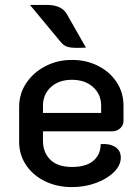

<svg xmlns="http://www.w3.org/2000/svg" viewBox="-20 -753 566 782"><path d="M58 -175V-318Q58 -372 87.5 -415.5Q117 -459 166 -484Q215 -509 273 -509Q331 -509 379 -485Q427 -461 455 -418.5Q483 -376 483 -322V-260Q483 -243 469.5 -230.5Q456 -218 437 -218H155V-180Q155 -132 185 -102.5Q215 -73 273 -73Q331 -73 360.5 -98.5Q390 -124 390 -166Q426 -169 449 -154.5Q472 -140 472 -111Q472 -80 444.5 -52.5Q417 -25 371.5 -8Q326 9 273 9Q212 9 163 -15Q114 -39 86 -81Q58 -123 58 -175ZM392 -293V-322Q392 -369 359 -398.5Q326 -428 273 -428Q220 -428 187.5 -398.5Q155 -369 155 -322V-293ZM295 -558Q267 -558 253 -563Q239 -568 228 -581L102 -733H170Q231 -733 252 -696L330 -559Q316 -558 295 -558Z"/></svg>

Font: K2D Medium
Style: Regular
Weight: 500
Designer: Katatrad Aksorn Co.,Ltd.
Foundry: Cadson Demak Co.,Ltd.
Version: Version 1.000; ttfautohint (v1.6)